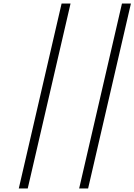

<svg xmlns="http://www.w3.org/2000/svg" viewBox="-20 -816 766 1094"><path d="M87 258 331 -796H382L138 258ZM431 258 675 -796H726L482 258Z"/></svg>

Font: Perun
Style: Italic
Weight: 400
Italic angle: -12°
Foundry: Copyright (c) Stefan Peev, Context Ltd, 2016
Version: Version 1.027